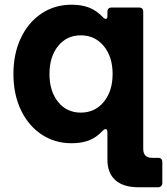

<svg xmlns="http://www.w3.org/2000/svg" viewBox="-20 -596 709 815"><path d="M569 199Q504 199 470 169Q436 139 436 82V-34Q436 -48 428 -48Q423 -48 416 -41Q389 -12 357.5 0Q326 12 284 12Q212 12 156 -25.5Q100 -63 68.5 -129.5Q37 -196 37 -282Q37 -368 68.5 -434.5Q100 -501 156 -538.5Q212 -576 284 -576Q326 -576 357.5 -564Q389 -552 416 -524Q423 -516 429 -516Q436 -516 436 -527V-546Q436 -564 454 -564H570Q588 -564 588 -546V36Q588 74 626 74H651Q669 74 669 92V181Q669 189 664 194Q659 199 651 199ZM458 -282Q458 -355 420.5 -400.5Q383 -446 323 -446Q263 -446 226.5 -400.5Q190 -355 190 -282Q190 -209 226.5 -163.5Q263 -118 323 -118Q383 -118 420.5 -163.5Q458 -209 458 -282Z"/></svg>

Font: Open Sauce Two ExtraBold
Style: Regular
Weight: 800
Designer: Alfredo Marco Pradil
Foundry: Creative Sauce Fz LLC
Version: Version 1.477